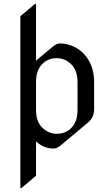

<svg xmlns="http://www.w3.org/2000/svg" viewBox="-20 -777 577 1017"><path d="M280.3 -468.8Q233.4 -468.8 202.6 -436.5Q170.9 -403.8 170.9 -341.8V-195.3Q170.9 -133.3 203.6 -101.1Q237.3 -68.4 281.2 -68.4Q328.1 -68.4 358.9 -100.6Q390.6 -133.3 390.6 -195.3V-341.8Q390.6 -403.8 357.9 -436Q324.2 -468.8 280.3 -468.8ZM265.1 9.8Q247.1 9.8 231 5.9Q198.7 -2 170.9 -27.8V153.8L92.8 219.7H87.9V-690.9L166 -756.8H170.9V-455.6L258.8 -529.3Q279.8 -546.9 296.4 -546.9Q316.9 -546.9 331.1 -543.5Q386.7 -530.8 423.8 -492.2Q478.5 -434.1 478.5 -341.8V-201.7Q478.5 -175.3 469.7 -157.2Q462.4 -141.6 442.4 -125L302.7 -7.8Q281.7 9.8 265.1 9.8Z"/></svg>

Font: Gothica
Style: Book
Weight: 400
Designer: Wojciech Kalinowski "wmk69" (wmk69@o2.pl)
Foundry: Wojciech Kalinowski "wmk69" (wmk69@o2.pl)
Version: Version 2.1.0; 2021-05-14